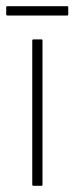

<svg xmlns="http://www.w3.org/2000/svg" viewBox="-24 -599 240 619"><path d="M113 -4Q113 0 110 0H84Q80 0 80 -4V-468Q80 -472 84 -472H110Q113 -472 113 -468ZM196 -552Q196 -551 195.5 -550Q195 -549 193 -549H0Q-2 -549 -3 -550Q-4 -551 -4 -552V-576Q-4 -578 -3 -578.5Q-2 -579 0 -579H193Q195 -579 195.5 -578.5Q196 -578 196 -576Z"/></svg>

Font: Glory Thin
Style: Regular
Weight: 100
Designer: Robert Leuschke
Foundry: Robert Leuschke
Version: Version 1.011